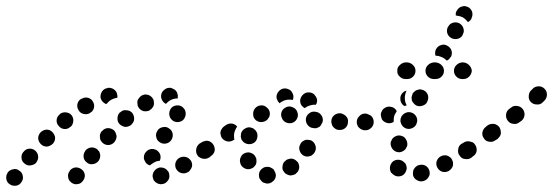

<svg xmlns="http://www.w3.org/2000/svg" viewBox="-48 -574 1826 634"><path d="M15 -11Q6 -18 -5 -15Q-16 -13 -23 -4V-3Q-29 6 -27 18Q-25 29 -15 35Q-6 41 6 39Q17 37 23 27Q30 17 27 6Q25 -5 15 -11ZM221 -15Q212 -22 200 -21Q189 -19 182 -10V-9Q175 0 177 11Q178 22 188 29Q197 36 208 34Q219 33 226 23Q233 14 232 3Q230 -9 221 -15ZM511 4Q511 -2 508 -7Q505 -11 501 -15Q497 -18 491 -20Q486 -21 481 -21H480Q469 -19 462 -10Q455 -1 456 10Q457 15 459 20Q462 25 466 28Q471 32 476 33Q481 35 487 34Q498 33 505 24Q513 15 511 4ZM586 -24Q587 -29 586 -34Q585 -40 582 -44Q578 -49 574 -52Q569 -55 564 -56Q559 -57 553 -56Q548 -55 543 -52Q538 -49 535 -44Q532 -40 531 -34Q530 -29 531 -24Q532 -18 535 -14Q542 -4 553 -2Q564 0 573 -6H574Q578 -9 581 -14Q584 -18 586 -24ZM68 -77Q59 -84 48 -83Q37 -82 30 -73L29 -72Q22 -64 23 -52Q24 -41 33 -34Q42 -26 53 -28Q64 -29 72 -37V-38Q79 -47 78 -58Q77 -69 68 -77ZM431 -41Q428 -46 427 -51Q427 -57 428 -62Q432 -73 442 -79Q452 -84 462 -81Q468 -80 472 -76Q476 -73 479 -68Q482 -63 482 -58Q483 -52 481 -47Q481 -46 480 -45Q480 -44 480 -43Q479 -43 478 -43Q468 -42 460 -37Q453 -33 447 -28Q447 -28 447 -28Q447 -28 447 -28Q442 -29 437 -33Q433 -36 431 -41ZM283 -62Q282 -68 280 -73Q277 -77 273 -81Q264 -88 252 -87Q241 -85 234 -77V-76Q227 -67 228 -56Q229 -45 238 -38Q247 -30 258 -32Q269 -33 277 -42Q280 -46 282 -52Q283 -57 283 -62ZM650 -93Q646 -97 642 -100Q637 -103 632 -104Q626 -105 621 -104Q616 -103 611 -100V-99Q602 -93 600 -82Q598 -70 604 -61Q607 -56 612 -54Q616 -51 622 -50Q627 -49 633 -50Q638 -51 642 -54H643Q652 -61 654 -72Q656 -83 650 -93ZM134 -119Q134 -124 131 -129Q129 -134 125 -138Q117 -146 106 -146Q94 -145 86 -137Q78 -128 78 -117Q79 -106 87 -98Q91 -94 96 -92Q101 -90 106 -90Q112 -90 117 -93Q122 -95 126 -99Q130 -103 132 -108Q134 -113 134 -119ZM337 -125Q336 -130 334 -135Q332 -140 328 -144Q319 -151 308 -151Q296 -150 289 -141H288Q285 -137 283 -132Q281 -127 282 -121Q282 -116 284 -111Q287 -106 291 -102Q299 -95 310 -95Q322 -96 329 -104L330 -105Q333 -109 335 -114Q337 -119 337 -125ZM480 -104Q489 -98 500 -100Q511 -102 518 -112Q524 -122 522 -133Q520 -144 510 -150Q501 -157 489 -154Q478 -152 472 -143V-142Q465 -133 468 -121Q470 -110 480 -104ZM188 -194Q181 -202 169 -203Q158 -204 149 -197V-196Q140 -189 139 -178Q138 -166 146 -158Q153 -149 164 -148Q176 -147 184 -155H185Q193 -162 194 -174Q195 -185 188 -194ZM388 -202Q384 -206 379 -208Q374 -210 368 -210Q363 -211 358 -209Q353 -207 349 -203H348Q340 -195 340 -184Q339 -172 347 -164Q351 -160 356 -158Q361 -155 366 -155Q372 -155 377 -157Q382 -159 386 -162V-163Q395 -171 395 -182Q395 -193 388 -202ZM512 -191Q513 -185 517 -181Q520 -177 525 -174Q535 -169 546 -172Q557 -175 562 -185V-186Q565 -190 565 -196Q566 -201 564 -207Q563 -212 559 -216Q556 -220 551 -223Q541 -228 530 -225Q519 -222 514 -212V-211Q511 -207 511 -201Q510 -196 512 -191ZM259 -238Q254 -248 243 -251Q232 -254 222 -248H221Q211 -243 208 -232Q205 -221 211 -211Q216 -201 227 -198Q238 -195 248 -200L249 -201Q259 -206 262 -217Q265 -228 259 -238ZM460 -228Q461 -233 460 -238Q460 -244 457 -248Q451 -258 440 -261Q429 -264 419 -258L418 -257Q414 -255 411 -250Q407 -246 406 -241Q405 -235 406 -230Q406 -224 409 -220Q415 -210 426 -207Q437 -205 447 -210V-211Q452 -213 455 -218Q459 -222 460 -228ZM284 -252Q283 -263 289 -272Q296 -282 307 -283L308 -284Q319 -285 328 -279Q338 -272 339 -261Q340 -258 340 -256Q340 -254 339 -251Q330 -250 322 -246Q312 -241 306 -233Q304 -232 303 -230Q301 -231 299 -232Q297 -233 296 -234Q291 -237 288 -242Q285 -246 284 -252ZM514 -284H515Q520 -283 525 -280Q530 -278 533 -274Q537 -270 538 -264Q540 -259 539 -254Q539 -252 539 -251Q539 -250 539 -249Q531 -249 524 -247Q514 -244 506 -237Q503 -234 500 -231Q492 -235 488 -242Q483 -250 484 -259Q485 -270 494 -277Q503 -285 514 -284Z M863 6Q863 1 861 -4Q859 -9 856 -14Q852 -18 847 -20Q843 -23 837 -23H836Q825 -24 816 -16Q808 -9 807 2Q807 8 808 13Q810 18 814 22Q817 27 822 29Q827 31 832 32H833Q844 33 853 25Q862 18 863 6ZM935 -39Q931 -43 927 -46Q922 -49 917 -50Q911 -51 906 -49Q901 -48 896 -45V-44Q891 -41 888 -36Q886 -32 885 -26Q884 -21 885 -15Q887 -10 890 -6Q893 -1 898 1Q903 4 908 5Q914 6 919 4Q924 3 929 0V-1Q938 -7 940 -19Q941 -30 935 -39ZM781 -17Q786 -19 790 -22Q794 -26 797 -31Q799 -36 799 -42Q799 -47 798 -52L797 -53Q793 -64 783 -68Q773 -73 762 -69Q751 -65 747 -55Q742 -45 746 -34V-33Q750 -23 760 -18Q770 -13 781 -17ZM661 -77Q662 -82 660 -88Q659 -93 656 -97Q653 -102 648 -105Q644 -108 638 -109Q633 -110 628 -108Q622 -107 618 -104L611 -100Q602 -93 600 -82Q598 -71 604 -61Q611 -52 622 -50Q633 -48 643 -54L649 -59Q654 -62 657 -67Q660 -71 661 -77ZM982 -109Q977 -112 971 -112Q966 -113 961 -112Q955 -110 951 -107Q947 -104 944 -99V-98Q938 -89 941 -78Q944 -67 953 -61Q958 -58 964 -57Q969 -57 974 -58Q980 -59 984 -63Q988 -66 991 -71Q997 -81 994 -92Q991 -103 982 -109ZM750 -112Q753 -108 757 -104Q761 -101 767 -99Q778 -96 788 -101Q798 -106 801 -117V-118Q803 -123 802 -129Q802 -134 799 -139Q796 -144 792 -147Q788 -151 783 -152Q772 -156 762 -150Q752 -145 748 -134V-133Q747 -128 747 -123Q748 -117 750 -112ZM717 -166Q707 -167 698 -161L691 -156Q687 -153 684 -148Q681 -144 680 -138Q679 -133 681 -128Q682 -122 685 -118Q692 -109 703 -107Q714 -105 724 -112L726 -113Q725 -117 725 -121Q724 -131 727 -140Q730 -149 735 -156Q728 -165 717 -166ZM1185 -171Q1185 -176 1183 -181Q1181 -187 1177 -190Q1173 -194 1168 -196Q1163 -198 1158 -199H1157Q1146 -199 1138 -190Q1130 -182 1130 -171Q1130 -166 1132 -161Q1134 -155 1138 -152Q1142 -148 1147 -146Q1152 -144 1157 -144H1158Q1169 -143 1177 -152Q1185 -160 1185 -171ZM1101 -171Q1102 -177 1100 -182Q1098 -187 1094 -191Q1090 -195 1085 -197Q1080 -200 1075 -200H1074Q1063 -200 1055 -193Q1046 -185 1046 -173Q1046 -168 1048 -163Q1049 -158 1053 -154Q1057 -150 1062 -147Q1067 -145 1072 -145H1073Q1084 -144 1093 -152Q1101 -160 1101 -171ZM1008 -156Q1012 -160 1014 -165Q1017 -169 1018 -175Q1019 -186 1012 -195Q1005 -204 993 -205Q981 -207 972 -199Q963 -192 962 -181Q961 -170 968 -161Q975 -152 987 -151Q993 -150 998 -151Q1003 -153 1008 -156ZM934 -185Q938 -195 933 -206Q929 -216 918 -220Q907 -225 897 -220Q886 -215 882 -205Q878 -194 883 -184Q887 -173 898 -169Q909 -165 919 -169Q930 -174 934 -185ZM797 -177Q806 -170 817 -171Q828 -172 836 -180V-181Q844 -189 843 -201Q842 -212 833 -219Q825 -227 813 -226Q802 -225 795 -217L794 -216Q787 -207 788 -196Q788 -185 797 -177ZM952 -222H951Q943 -230 943 -242Q944 -253 952 -261Q960 -269 971 -269Q983 -269 991 -261V-260Q997 -254 999 -245Q1000 -236 995 -228Q986 -229 976 -226Q966 -223 958 -217Q956 -218 955 -219Q953 -220 952 -222ZM867 -264Q869 -269 873 -273Q876 -277 881 -279L882 -280Q887 -282 893 -282Q898 -282 903 -280Q908 -278 912 -275Q916 -271 918 -266Q921 -261 921 -255Q921 -249 919 -244Q913 -245 907 -245Q897 -245 888 -241Q881 -238 875 -233Q873 -235 871 -238Q869 -240 868 -243Q865 -248 865 -254Q865 -259 867 -264Z M1367 11Q1370 6 1371 1Q1371 -5 1370 -10Q1367 -21 1357 -27Q1347 -32 1336 -29Q1330 -28 1326 -24Q1322 -21 1319 -16Q1316 -12 1316 -6Q1315 -1 1316 5Q1319 16 1329 21Q1339 27 1350 24Q1356 22 1360 19Q1364 16 1367 11ZM1262 8Q1257 7 1253 4Q1248 1 1245 -3H1244Q1238 -13 1240 -24Q1242 -35 1251 -42Q1256 -45 1261 -46Q1266 -47 1272 -46Q1277 -45 1282 -42Q1286 -39 1290 -35Q1293 -30 1294 -26Q1295 -21 1295 -16Q1294 -13 1293 -10Q1292 -6 1289 -2Q1287 1 1283 4Q1279 7 1273 8Q1268 9 1262 8ZM1445 -46Q1443 -51 1438 -55Q1434 -58 1429 -60Q1424 -62 1418 -61Q1413 -61 1408 -58Q1403 -56 1399 -51Q1396 -47 1394 -42Q1392 -37 1393 -31Q1393 -26 1396 -21Q1401 -11 1412 -7Q1423 -4 1433 -9Q1443 -15 1447 -25Q1450 -36 1445 -46ZM1514 -93Q1508 -102 1497 -104Q1485 -106 1476 -99Q1466 -93 1465 -81Q1463 -70 1469 -61Q1476 -52 1487 -50Q1498 -48 1507 -54L1508 -55Q1517 -61 1519 -72Q1521 -84 1514 -93ZM1260 -73Q1271 -69 1281 -74Q1292 -79 1295 -90H1296Q1299 -101 1294 -111Q1289 -122 1279 -125Q1268 -129 1258 -124Q1247 -119 1244 -108H1243Q1240 -97 1245 -87Q1250 -77 1260 -73ZM1186 -171Q1186 -177 1184 -182Q1182 -187 1178 -191Q1174 -194 1169 -196Q1164 -199 1158 -199V-198Q1147 -198 1138 -190Q1130 -182 1131 -171Q1131 -165 1133 -160Q1135 -155 1139 -151Q1143 -148 1148 -146Q1153 -143 1158 -144H1159Q1170 -144 1178 -152Q1186 -160 1186 -171ZM1290 -151Q1300 -146 1311 -150Q1322 -154 1327 -164V-165Q1332 -175 1328 -186Q1324 -196 1314 -201Q1303 -206 1293 -202Q1282 -198 1277 -188Q1272 -177 1276 -167Q1280 -156 1290 -151ZM1262 -208Q1261 -208 1261 -209Q1255 -219 1244 -221Q1233 -224 1223 -218Q1218 -215 1215 -211Q1212 -206 1210 -201Q1209 -196 1210 -190Q1211 -185 1213 -180Q1219 -171 1230 -168Q1241 -165 1251 -171H1252Q1252 -171 1252 -171Q1252 -171 1252 -171Q1252 -175 1252 -179Q1252 -188 1256 -197L1257 -198Q1259 -202 1262 -207Q1262 -207 1262 -208ZM1312 -242Q1314 -237 1318 -233Q1321 -229 1326 -226Q1336 -221 1347 -225Q1358 -228 1363 -238V-239Q1368 -249 1365 -260Q1361 -271 1351 -276Q1346 -278 1341 -279Q1335 -279 1330 -277Q1325 -276 1321 -272Q1317 -269 1314 -264V-263Q1312 -258 1311 -253Q1311 -248 1312 -242ZM1289 -256Q1290 -265 1294 -274Q1294 -274 1295 -275Q1291 -274 1287 -272Q1284 -270 1281 -267Q1273 -258 1274 -247Q1274 -236 1282 -228Q1283 -227 1284 -226Q1286 -225 1287 -224Q1291 -225 1295 -226Q1293 -230 1291 -235Q1288 -245 1289 -256ZM1324 -340Q1324 -351 1316 -359Q1308 -367 1297 -368H1291Q1280 -367 1272 -359Q1263 -351 1264 -340Q1263 -329 1272 -321Q1280 -313 1291 -313H1297Q1308 -313 1316 -321Q1324 -329 1324 -340ZM1418 -340Q1418 -351 1410 -359Q1402 -367 1390 -368H1385Q1373 -367 1365 -359Q1357 -351 1357 -340Q1357 -329 1365 -321Q1373 -313 1385 -313H1390Q1402 -313 1410 -321Q1418 -329 1418 -340ZM1510 -340Q1509 -351 1501 -359Q1493 -367 1482 -368H1478Q1467 -367 1459 -359Q1451 -351 1451 -340Q1451 -329 1459 -321Q1467 -313 1478 -313H1482Q1493 -313 1501 -321Q1509 -329 1510 -340ZM1392 -412Q1398 -422 1408 -425Q1419 -429 1429 -423Q1439 -418 1443 -407Q1446 -396 1441 -386H1440Q1438 -382 1435 -379Q1432 -375 1427 -374Q1427 -374 1426 -375Q1418 -383 1409 -386Q1400 -390 1390 -390Q1390 -390 1390 -390Q1390 -391 1390 -391Q1388 -396 1389 -401Q1389 -407 1392 -412ZM1443 -448Q1453 -443 1464 -446Q1475 -449 1480 -459V-460Q1486 -470 1482 -481Q1479 -491 1469 -497Q1459 -502 1448 -499Q1437 -496 1432 -486L1431 -485Q1426 -475 1429 -464Q1433 -453 1443 -448ZM1460 -539H1461Q1463 -544 1467 -547Q1471 -551 1476 -552Q1481 -554 1487 -554Q1492 -553 1497 -551Q1507 -546 1511 -535Q1514 -524 1509 -514Q1509 -514 1509 -514Q1509 -513 1509 -513Q1507 -509 1504 -506Q1501 -503 1497 -501Q1496 -503 1494 -505Q1488 -512 1480 -517Q1471 -521 1462 -522Q1459 -523 1457 -523Q1457 -527 1457 -531Q1458 -535 1460 -539Z M1521 -96Q1518 -101 1513 -104Q1508 -106 1503 -107Q1498 -108 1492 -107Q1487 -106 1483 -103L1476 -98Q1472 -95 1469 -90Q1466 -86 1465 -80Q1464 -75 1465 -70Q1466 -64 1470 -60Q1476 -50 1487 -49Q1499 -47 1508 -53L1514 -58Q1524 -64 1526 -76Q1527 -87 1521 -96ZM1606 -133Q1606 -139 1605 -144Q1604 -149 1601 -154Q1594 -163 1583 -165Q1571 -166 1562 -160L1556 -155Q1547 -148 1545 -137Q1543 -126 1550 -117Q1556 -107 1568 -106Q1579 -104 1588 -111L1595 -115Q1599 -119 1602 -123Q1605 -128 1606 -133ZM1678 -214Q1671 -223 1660 -224Q1648 -226 1640 -219L1633 -214Q1624 -207 1623 -195Q1622 -184 1629 -175Q1636 -166 1647 -165Q1659 -163 1668 -171L1674 -175Q1683 -183 1684 -194Q1685 -205 1678 -214ZM1750 -281Q1742 -289 1731 -289Q1719 -289 1711 -281Q1709 -278 1706 -276Q1698 -268 1698 -257Q1697 -245 1705 -237Q1713 -229 1725 -229Q1736 -228 1744 -236Q1747 -239 1750 -242Q1758 -250 1758 -262Q1758 -273 1750 -281Z"/></svg>

Font: FRB American Cursive Guidelines Dotted Ultra
Style: Bold Italic
Weight: 1000
Italic angle: -25°
Version: Version 2.0;Modular Font Editor K font №1